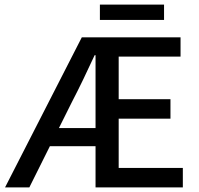

<svg xmlns="http://www.w3.org/2000/svg" viewBox="-20 -818 868 838"><path d="M2 0 337 -655H768V-571H498V-385H724V-300H498V-85H778V0H397V-577H393Q369 -525 344 -473Q319 -421 293 -371L108 0ZM153 -180V-259H455V-180ZM416 -731V-798H696V-731Z"/></svg>

Font: Mada Medium
Style: Regular
Weight: 500
Designer: Khaled Hosny
Version: Version 1.5